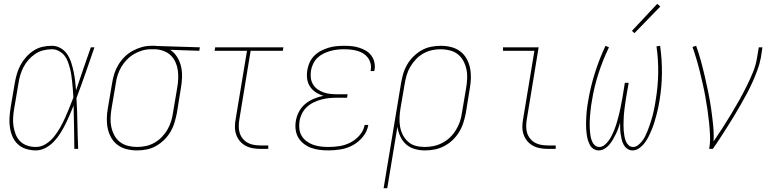

<svg xmlns="http://www.w3.org/2000/svg" viewBox="-20 -777 4040 1002"><path d="M167 8Q142 8 117 0.5Q92 -7 74 -23.5Q56 -40 46 -62.5Q36 -85 32 -110Q28 -135 29.5 -161Q31 -187 35 -213L57 -343Q61 -367 68 -391Q75 -415 87 -437.5Q99 -460 116.5 -479.5Q134 -499 155.5 -513Q177 -527 201.5 -532.5Q226 -538 251 -538Q276 -538 297 -525.5Q318 -513 331 -493.5Q344 -474 351.5 -451Q359 -428 364 -404Q369 -380 372 -355.5Q375 -331 377 -306Q396 -362 415 -418Q434 -474 454 -530H473Q450 -464 427 -397.5Q404 -331 379 -265Q383 -199 384 -132.5Q385 -66 388 0H368Q367 -56 366.5 -112.5Q366 -169 364 -226Q354 -201 343.5 -176.5Q333 -152 321 -128Q309 -104 294.5 -81Q280 -58 261 -38Q242 -18 217.5 -5Q193 8 167 8ZM167 -10Q195 -10 220 -26Q245 -42 263 -65Q281 -88 295 -113Q309 -138 320.5 -164Q332 -190 342.5 -216Q353 -242 363 -268Q362 -287 360.5 -306.5Q359 -326 357 -345Q355 -364 352.5 -383Q350 -402 345 -420.5Q340 -439 333.5 -456.5Q327 -474 315.5 -488Q304 -502 287 -511Q270 -520 251 -520Q229 -520 206.5 -514.5Q184 -509 164.5 -496Q145 -483 129 -465Q113 -447 102.5 -426.5Q92 -406 85.5 -384Q79 -362 76 -340L54 -210Q50 -187 48.5 -163.5Q47 -140 50.5 -118Q54 -96 62 -75.5Q70 -55 85.5 -39.5Q101 -24 122.5 -17Q144 -10 167 -10Z M695 8Q668 8 641.5 1.5Q615 -5 594.5 -20Q574 -35 561 -57.5Q548 -80 542.5 -105.5Q537 -131 537.5 -158.5Q538 -186 543 -213L565 -343Q569 -368 576.5 -392Q584 -416 597.5 -438.5Q611 -461 630 -480Q649 -499 672 -511.5Q695 -524 719.5 -531Q744 -538 769 -538Q772 -538 775.5 -538Q779 -538 783 -538Q787 -538 791 -538Q795 -538 798 -537L1023 -530L1020 -512L868 -517Q890 -503 904.5 -479.5Q919 -456 925 -429.5Q931 -403 930 -374Q929 -345 924 -317L903 -187Q898 -162 890.5 -137Q883 -112 869.5 -89Q856 -66 836.5 -47Q817 -28 794 -15Q771 -2 745.5 3Q720 8 695 8ZM695 -10Q718 -10 741.5 -15Q765 -20 786 -32Q807 -44 824.5 -62Q842 -80 854 -101Q866 -122 873 -144.5Q880 -167 883 -190L905 -320Q909 -343 910 -366Q911 -389 908 -410.5Q905 -432 896 -452Q887 -472 872 -487Q857 -502 836.5 -510Q816 -518 793 -520H780Q777 -520 774 -520Q771 -520 768 -520Q745 -520 722.5 -513.5Q700 -507 679.5 -495Q659 -483 642 -465.5Q625 -448 613 -427.5Q601 -407 594 -385Q587 -363 584 -340L562 -210Q558 -186 557 -161.5Q556 -137 561 -114Q566 -91 577 -70.5Q588 -50 606 -36Q624 -22 647.5 -16Q671 -10 695 -10Z M1340 0Q1319 0 1299 -3.5Q1279 -7 1261.5 -16.5Q1244 -26 1231.5 -41Q1219 -56 1212.5 -75Q1206 -94 1206 -114.5Q1206 -135 1210 -156L1269 -512H1100L1103 -530H1459L1456 -512H1288L1229 -153Q1226 -135 1226 -117Q1226 -99 1231 -83Q1236 -67 1247 -53.5Q1258 -40 1272.5 -32Q1287 -24 1304.5 -21Q1322 -18 1340 -18H1380V0Z M1693 8Q1670 8 1647 5Q1624 2 1603.5 -5.5Q1583 -13 1565.5 -26.5Q1548 -40 1537 -58.5Q1526 -77 1523 -100Q1520 -123 1524 -146Q1528 -171 1540.5 -194.5Q1553 -218 1573.5 -235Q1594 -252 1618.5 -262Q1643 -272 1668 -277Q1647 -283 1628.5 -295Q1610 -307 1598 -325Q1586 -343 1583 -366Q1580 -389 1584 -412Q1587 -432 1596 -451.5Q1605 -471 1620.5 -486.5Q1636 -502 1655.5 -512Q1675 -522 1695 -528Q1715 -534 1735.5 -536Q1756 -538 1776 -538Q1797 -538 1816.5 -536Q1836 -534 1854.5 -528Q1873 -522 1889.5 -512.5Q1906 -503 1917.5 -487.5Q1929 -472 1933.5 -453Q1938 -434 1935 -414Q1934 -412 1933.5 -410Q1933 -408 1933 -406H1914Q1914 -408 1914.5 -409.5Q1915 -411 1915 -413Q1918 -430 1913.5 -447Q1909 -464 1899 -477Q1889 -490 1875 -498.5Q1861 -507 1845 -511.5Q1829 -516 1811.5 -518Q1794 -520 1776 -520Q1758 -520 1740 -518Q1722 -516 1704 -511Q1686 -506 1668.5 -497.5Q1651 -489 1637 -475.5Q1623 -462 1614.5 -444.5Q1606 -427 1603 -409Q1600 -390 1602 -371.5Q1604 -353 1613 -337.5Q1622 -322 1636.5 -311.5Q1651 -301 1668 -295Q1685 -289 1703.5 -287Q1722 -285 1741 -285H1794L1791 -267H1738Q1718 -267 1697.5 -265Q1677 -263 1656.5 -257.5Q1636 -252 1616.5 -242.5Q1597 -233 1581 -218Q1565 -203 1555.5 -183.5Q1546 -164 1543 -144Q1540 -123 1542.5 -103Q1545 -83 1555 -67Q1565 -51 1580.5 -39.5Q1596 -28 1614.5 -21.5Q1633 -15 1653 -12.5Q1673 -10 1693 -10Q1722 -10 1751.5 -14.5Q1781 -19 1808.5 -33Q1836 -47 1857 -71.5Q1878 -96 1883 -125H1902Q1897 -92 1874.5 -64Q1852 -36 1822 -19.5Q1792 -3 1758.5 2.5Q1725 8 1693 8Z M1982 205 2073 -343Q2077 -368 2084.5 -393Q2092 -418 2105.5 -441Q2119 -464 2138.5 -483Q2158 -502 2181 -515Q2204 -528 2230 -533Q2256 -538 2281 -538Q2308 -538 2334 -531.5Q2360 -525 2380.5 -510Q2401 -495 2414 -472.5Q2427 -450 2432.5 -424.5Q2438 -399 2437.5 -371.5Q2437 -344 2432 -317L2411 -187Q2406 -161 2398 -136Q2390 -111 2376 -88Q2362 -65 2342 -46Q2322 -27 2298 -14.5Q2274 -2 2248.5 3Q2223 8 2197 8Q2170 8 2144 0.5Q2118 -7 2099 -24Q2080 -41 2069 -65Q2058 -89 2054 -115L2001 205ZM2197 -10Q2220 -10 2243.5 -15Q2267 -20 2289 -31.5Q2311 -43 2329 -60.5Q2347 -78 2360 -99.5Q2373 -121 2380.5 -143.5Q2388 -166 2391 -190L2413 -320Q2417 -344 2418 -368.5Q2419 -393 2414 -416Q2409 -439 2398 -459.5Q2387 -480 2369 -494Q2351 -508 2327.5 -514Q2304 -520 2280 -520Q2257 -520 2234 -515Q2211 -510 2189.5 -498Q2168 -486 2151 -468Q2134 -450 2121.5 -429Q2109 -408 2102.5 -385.5Q2096 -363 2092 -340L2070 -211Q2066 -187 2065 -163Q2064 -139 2068 -116Q2072 -93 2082.5 -72.5Q2093 -52 2110 -37Q2127 -22 2149.5 -16Q2172 -10 2197 -10Z M2840 0Q2819 0 2799 -3.5Q2779 -7 2761.5 -16.5Q2744 -26 2731.5 -41Q2719 -56 2712.5 -75Q2706 -94 2706 -114.5Q2706 -135 2710 -156L2769 -512H2605V-530H2791L2729 -153Q2726 -135 2726 -117Q2726 -99 2731 -83Q2736 -67 2747 -53.5Q2758 -40 2772.5 -32Q2787 -24 2804.5 -21Q2822 -18 2840 -18H2880V0Z M3281 8Q3266 8 3254 -0.5Q3242 -9 3235 -21.5Q3228 -34 3224.5 -48.5Q3221 -63 3219 -77.5Q3217 -92 3216.5 -107Q3216 -122 3216 -138Q3212 -122 3206.5 -107Q3201 -92 3194 -77.5Q3187 -63 3178.5 -48.5Q3170 -34 3159.5 -21.5Q3149 -9 3134.5 -0.5Q3120 8 3104 8Q3090 8 3077.5 0Q3065 -8 3058.5 -20.5Q3052 -33 3048 -46.5Q3044 -60 3042 -74.5Q3040 -89 3039 -103.5Q3038 -118 3038.5 -133Q3039 -148 3039.5 -163Q3040 -178 3041.5 -193Q3043 -208 3045 -223Q3047 -238 3050 -253Q3062 -325 3085 -397.5Q3108 -470 3140 -538L3158 -530Q3126 -464 3103 -392.5Q3080 -321 3069 -250Q3066 -237 3064.5 -223.5Q3063 -210 3061.5 -196.5Q3060 -183 3059 -169.5Q3058 -156 3057.5 -142.5Q3057 -129 3057.5 -115.5Q3058 -102 3059 -89Q3060 -76 3062.5 -63.5Q3065 -51 3070 -39Q3075 -27 3084.5 -18.5Q3094 -10 3108 -10Q3122 -10 3134.5 -20Q3147 -30 3156 -42.5Q3165 -55 3172 -68.5Q3179 -82 3184.5 -95.5Q3190 -109 3194.5 -123Q3199 -137 3203 -151.5Q3207 -166 3210.5 -180Q3214 -194 3217 -208Q3220 -222 3222.5 -236.5Q3225 -251 3228 -265L3241 -345H3261L3247 -265Q3245 -251 3243 -236.5Q3241 -222 3239 -208Q3237 -194 3236 -179.5Q3235 -165 3234.5 -151Q3234 -137 3234 -123Q3234 -109 3235 -95Q3236 -81 3238.5 -67.5Q3241 -54 3245.5 -41.5Q3250 -29 3260 -19.5Q3270 -10 3284 -10Q3298 -10 3310 -19.5Q3322 -29 3331 -40.5Q3340 -52 3346.5 -65Q3353 -78 3358.5 -91.5Q3364 -105 3368.5 -118.5Q3373 -132 3377.5 -145.5Q3382 -159 3385.5 -172.5Q3389 -186 3392 -200Q3395 -214 3397.5 -227.5Q3400 -241 3402 -255Q3414 -326 3415 -396Q3416 -466 3406 -535L3425 -538Q3435 -467 3434.5 -396Q3434 -325 3422 -253Q3419 -234 3415 -215Q3411 -196 3406 -177.5Q3401 -159 3395.5 -140.5Q3390 -122 3382.5 -103.5Q3375 -85 3366.5 -67.5Q3358 -50 3346 -33.5Q3334 -17 3317 -4.5Q3300 8 3281 8ZM3291 -604 3278 -616 3410 -757 3426 -743Z M3681 0Q3687 -35 3685.5 -69.5Q3684 -104 3680.5 -138Q3677 -172 3672 -205.5Q3667 -239 3661 -272.5Q3655 -306 3647.5 -339Q3640 -372 3632 -404.5Q3624 -437 3614.5 -469Q3605 -501 3594 -532L3613 -538Q3627 -499 3638 -458.5Q3649 -418 3658.5 -377Q3668 -336 3676.5 -294.5Q3685 -253 3691 -211Q3697 -169 3701.5 -126Q3706 -83 3704 -39Q3728 -74 3750.5 -109Q3773 -144 3794.5 -179.5Q3816 -215 3836.5 -251.5Q3857 -288 3875.5 -325Q3894 -362 3909.5 -400Q3925 -438 3931 -477L3940 -530H3959L3951 -477Q3945 -445 3933.5 -413.5Q3922 -382 3908.5 -351.5Q3895 -321 3879 -291Q3863 -261 3846 -231.5Q3829 -202 3811.5 -172.5Q3794 -143 3775.5 -114.5Q3757 -86 3738.5 -57Q3720 -28 3700 0Z"/></svg>

Font: Iosevka Curly Thin Oblique
Style: Regular
Weight: 100
Italic angle: -9°
Monospace: yes
Designer: Belleve Invis
Foundry: Belleve Invis
Version: Version 11.1.0; ttfautohint (v1.8.3)